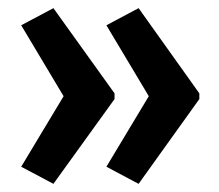

<svg xmlns="http://www.w3.org/2000/svg" viewBox="-20 -507 538 471"><path d="M469 -264 320 -56 241 -98 345 -271 241 -445 320 -487 469 -278ZM261 -264 111 -56 32 -98 136 -271 32 -445 111 -487 261 -278Z"/></svg>

Font: Noto Sans Arabic UI ExtraCondensed Semi
Style: Regular
Weight: 600
Width: 3
Designer: Nadine Chahine - Monotype Design Team
Foundry: Monotype Imaging Inc.
Version: Version 1.900